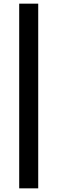

<svg xmlns="http://www.w3.org/2000/svg" viewBox="-20 -825 314 1050"><path d="M85 205V-805H189V205Z"/></svg>

Font: Overpass Light
Style: Bold
Weight: 600
Designer: Delve Withrington, Thomas Jockin
Foundry: Delve Fonts
Version: Version 3.000;DELV;Overpass